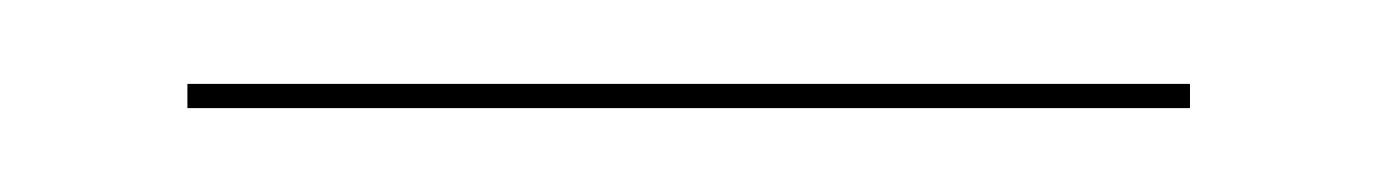

<svg xmlns="http://www.w3.org/2000/svg" viewBox="-20 -335 330 46"><path d="M24.9 -314.9H265.1V-309.1H24.9Z"/></svg>

Font: Moniqa Black Display
Style: Regular
Weight: 900
Designer: Rajesh Rajput
Foundry: Rajesh Rajput
Version: Version 1.000